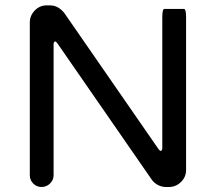

<svg xmlns="http://www.w3.org/2000/svg" viewBox="-20 -708 824 733"><path d="M93.8 -39.1V-622.1Q93.8 -648.4 112.8 -668Q131.8 -687.5 158.2 -687.5H170.9Q202.1 -687.5 225.6 -658.2L585.9 -137.7Q590.8 -131.8 593.8 -131.8Q595.7 -131.8 597.7 -134.8Q599.6 -137.7 599.6 -141.6V-641.6Q599.6 -673.8 607.4 -673.8H682.6Q690.4 -673.8 690.4 -641.6V-58.6Q690.4 -32.2 670.9 -13.2Q651.4 5.9 625 5.9H613.3Q597.7 5.9 583.5 -1.5Q569.3 -8.8 560.5 -20.5L198.2 -543.9Q193.4 -549.8 190.4 -549.8Q188.5 -549.8 186.5 -546.9Q184.6 -543.9 184.6 -540V-39.1Q184.6 -20.5 170.9 -7.3Q157.2 5.9 138.7 5.9Q120.1 5.9 106.9 -7.3Q93.8 -20.5 93.8 -39.1Z"/></svg>

Font: YuPearl-Regular
Style: Regular
Weight: 400
Designer: Max Yao
Foundry: Max-Everyday
Version: Version 1.011; ttfautohint (v1.8.3)